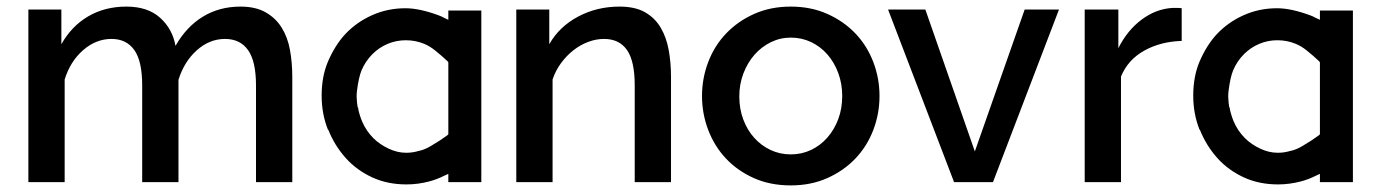

<svg xmlns="http://www.w3.org/2000/svg" viewBox="-20 -552 4161 582"><path d="M866 0H756V-293Q756 -366 732 -400Q708 -434 662 -434Q615 -434 576.5 -399.5Q538 -365 521 -310V0H411V-293Q411 -367 387 -400.5Q363 -434 318 -434Q271 -434 232 -400Q193 -366 176 -311V0H66V-523H166V-418Q197 -473 247.5 -502.5Q298 -532 363 -532Q428 -532 465.5 -498Q503 -464 512 -413Q545 -471 595 -501.5Q645 -532 709 -532Q755 -532 785.5 -514.5Q816 -497 834 -468Q852 -439 859 -400.5Q866 -362 866 -319Z M1212 7Q1155 7 1109 -14Q1061 -36 1028 -73Q994 -111 975 -159H974Q955 -207 955 -262Q955 -320 974 -365Q996 -416 1027 -449Q1061 -485 1108 -506Q1155 -527 1209 -527Q1252 -527 1311 -505Q1319 -502 1326 -498L1339 -492V-520H1439V0H1339V-25L1326 -19Q1304 -8 1281 -2Q1247 7 1212 7ZM1065 -222 1066 -221Q1070 -202 1078 -183Q1090 -155 1112 -133Q1131 -114 1159 -101Q1185 -89 1210 -89Q1212 -89 1214 -89Q1231 -89 1251 -95H1252Q1269 -99 1287 -110Q1316 -127 1336 -142L1339 -145V-363L1337 -366Q1319 -383 1299 -399Q1283 -412 1266 -419Q1240 -430 1210 -430Q1181 -430 1155 -419Q1129 -408 1109 -388Q1088 -367 1076 -339Q1067 -317 1062 -276Q1061 -267 1061 -259Q1062 -238 1064 -228V-227L1066 -225V-222Z M2014 0H1904V-293Q1904 -367 1880.5 -400.5Q1857 -434 1811 -434Q1787 -434 1763 -425Q1739 -416 1718 -399.5Q1697 -383 1680.5 -360.5Q1664 -338 1655 -311V0H1545V-523H1645V-418Q1675 -471 1732 -501.5Q1789 -532 1858 -532Q1905 -532 1935 -515Q1965 -498 1982.5 -468.5Q2000 -439 2007 -400.5Q2014 -362 2014 -319Z M2377 10Q2315 10 2265.5 -12Q2216 -34 2181 -71Q2146 -108 2127 -157.5Q2108 -207 2108 -261Q2108 -315 2127 -364.5Q2146 -414 2181.5 -451Q2217 -488 2266.5 -510Q2316 -532 2377 -532Q2438 -532 2487.5 -510Q2537 -488 2572.5 -451Q2608 -414 2627 -364.5Q2646 -315 2646 -261Q2646 -207 2627 -157.5Q2608 -108 2572.5 -71Q2537 -34 2487.5 -12Q2438 10 2377 10ZM2221 -260Q2221 -222 2233 -190Q2245 -158 2266 -134.5Q2287 -111 2315.5 -97.5Q2344 -84 2377 -84Q2410 -84 2438.5 -97.5Q2467 -111 2488 -135Q2509 -159 2521 -191Q2533 -223 2533 -261Q2533 -298 2521 -330.5Q2509 -363 2488 -387Q2467 -411 2438.5 -424.5Q2410 -438 2377 -438Q2345 -438 2316.5 -424Q2288 -410 2267 -386Q2246 -362 2233.5 -329.5Q2221 -297 2221 -260Z M2872 0 2672 -523H2785L2935 -93L3086 -523H3190L2990 0Z M3562 -428Q3498 -426 3448.5 -398.5Q3399 -371 3378 -320V0H3268V-523H3370V-406Q3397 -460 3440.5 -492.5Q3484 -525 3534 -528Q3544 -528 3550.5 -528Q3557 -528 3562 -527Z M3854 7Q3797 7 3751 -14Q3703 -36 3670 -73Q3636 -111 3617 -159H3616Q3597 -207 3597 -262Q3597 -320 3616 -365Q3638 -416 3669 -449Q3703 -485 3750 -506Q3797 -527 3851 -527Q3894 -527 3953 -505Q3961 -502 3968 -498L3981 -492V-520H4081V0H3981V-25L3968 -19Q3946 -8 3923 -2Q3889 7 3854 7ZM3707 -222 3708 -221Q3712 -202 3720 -183Q3732 -155 3754 -133Q3773 -114 3801 -101Q3827 -89 3852 -89Q3854 -89 3856 -89Q3873 -89 3893 -95H3894Q3911 -99 3929 -110Q3958 -127 3978 -142L3981 -145V-363L3979 -366Q3961 -383 3941 -399Q3925 -412 3908 -419Q3882 -430 3852 -430Q3823 -430 3797 -419Q3771 -408 3751 -388Q3730 -367 3718 -339Q3709 -317 3704 -276Q3703 -267 3703 -259Q3704 -238 3706 -228V-227L3708 -225V-222Z"/></svg>

Font: Oxford Sans SemiBold
Style: Regular
Weight: 600
Designer: Matt McInerney, Pablo Impallari, Rodrigo Fuenzalida
Foundry: Matt McInerney, Pablo Impallari, Rodrigo Fuenzalida
Version: Version 3.000g; ttfautohint (v1.5) -l 8 -r 28 -G 28 -x 14 -D